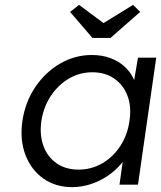

<svg xmlns="http://www.w3.org/2000/svg" viewBox="-20 -759 662 789"><path d="M276 10Q208 10 158 -25.5Q108 -61 84.5 -122.5Q61 -184 72 -262Q84 -341 125.5 -402Q167 -463 227.5 -498Q288 -533 357 -533Q398 -533 431.5 -521Q465 -509 489.5 -487.5Q514 -466 528 -437.5Q542 -409 545 -376L524 -387L547 -522H622L547 0H471L489 -128L511 -141Q500 -111 476 -83.5Q452 -56 420.5 -35Q389 -14 352 -2Q315 10 276 10ZM303 -62Q355 -62 399.5 -87.5Q444 -113 474 -158.5Q504 -204 512 -262Q521 -320 504 -365Q487 -410 449.5 -436Q412 -462 360 -462Q307 -462 263 -436Q219 -410 189 -365Q159 -320 150 -262Q142 -205 158.5 -159.5Q175 -114 212.5 -88Q250 -62 303 -62ZM360 -603 268 -710 305 -739 419 -654H389L527 -739L556 -710L434 -603Z"/></svg>

Font: Lexend Light
Style: Italic
Weight: 300
Italic angle: -8.13011°
Designer: Bonnie Shaver-Troup, Thomas Jockin
Foundry: Lexend
Version: Version 1.007